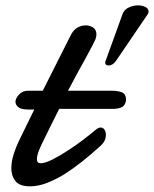

<svg xmlns="http://www.w3.org/2000/svg" viewBox="-20 -670 564 703"><path d="M90.3 12.2Q51.8 12.2 36.6 -6.8Q21.5 -25.9 21.5 -53.7Q21.5 -78.1 29.8 -104.5Q38.1 -130.9 48.3 -151.9L105.5 -269H84.5Q57.1 -269 46.9 -277.8Q36.6 -286.6 36.6 -297.9Q36.6 -309.1 49.3 -323.5Q62 -337.9 84 -337.9H136.7L239.7 -542.5Q249.5 -561 263.9 -569.1Q278.3 -577.1 293.9 -577.1Q308.6 -577.1 320.8 -569.3Q333 -561.5 333 -543.5Q333 -534.2 328.9 -524.7Q324.7 -515.1 317.9 -502.4Q310.1 -487.8 296.9 -463.1Q283.7 -438.5 264.2 -403.8L229 -337.9H388.2Q411.6 -337.9 426.5 -331.8Q441.4 -325.7 441.4 -304.7Q441.4 -293.9 433.6 -283.7Q425.8 -273.4 399.9 -271.5H196.8L162.6 -203.1L132.3 -141.1Q126.5 -129.4 120.8 -114Q115.2 -98.6 115.2 -86.9Q115.2 -72.3 128.9 -72.3Q144.5 -72.3 170.9 -85.4Q197.3 -98.6 226.6 -117.7Q256.3 -136.7 283.7 -157.5Q311 -178.2 334 -197.8Q342.3 -203.1 348.6 -203.1Q359.4 -203.1 364.7 -191.4Q370.1 -179.7 366 -163.1Q361.8 -146.5 342.8 -131.3Q311 -102.5 278.6 -76.9Q246.1 -51.3 214.4 -31.2Q182.1 -11.7 150.9 0.2Q119.6 12.2 90.3 12.2ZM377.9 -430.2Q365.2 -430.2 365.2 -440.9Q365.2 -445.3 366.7 -447.3L397.9 -533.2L428.7 -618.7Q435.1 -635.3 451.9 -642.8Q468.8 -650.4 484.9 -650.4Q500.5 -650.4 512.2 -644.5Q523.9 -638.7 523.9 -628.4Q523.9 -623 521.5 -618.7L404.8 -447.3Q392.6 -430.2 377.9 -430.2Z"/></svg>

Font: Damion
Style: Regular
Weight: 400
Designer: Vernon Adams
Foundry: Vernon Adams
Version: Version 1.100; ttfautohint (v1.8.4.7-5d5b)